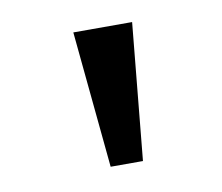

<svg xmlns="http://www.w3.org/2000/svg" viewBox="-43 -779 412 357"><g transform="rotate(-10 163.0 -600.0)"><path d="M140 -471 115 -729H226L201 -471Z"/></g></svg>

Font: korean15
Style: Book
Weight: 400
Designer: Jelle Bosma - Monotype Design Team
Foundry: Monotype Imaging Inc.
Version: Version 2.003